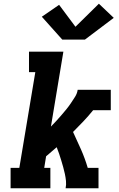

<svg xmlns="http://www.w3.org/2000/svg" viewBox="-20 -1013 640 1033"><path d="M37 0V-110H84L170 -625H136V-735H321L254 -332Q269 -347 283 -362.5Q297 -378 310.5 -393.5Q324 -409 337 -425Q350 -441 361.5 -458Q373 -475 384 -492.5Q395 -510 398 -530H576V-420H481Q456 -389 428.5 -360Q401 -331 373 -303Q395 -256 416 -208.5Q437 -161 452 -110H510V0H333Q337 -20 335 -39.5Q333 -59 329 -77.5Q325 -96 320 -114Q315 -132 309.5 -150Q304 -168 298 -186Q292 -204 285 -221Q271 -209 256.5 -196.5Q242 -184 228 -172L218 -110H251V0ZM315 -800 205 -923 298 -987 386 -869 512 -993 592 -917 437 -800Z"/></svg>

Font: Iosevka Curly Slab XBdExObl
Style: Regular
Weight: 800
Width: 7
Italic angle: -9°
Monospace: yes
Designer: Belleve Invis
Foundry: Belleve Invis
Version: Version 11.1.0; ttfautohint (v1.8.3)